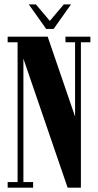

<svg xmlns="http://www.w3.org/2000/svg" viewBox="-20 -870 454 890"><path d="M15.5 0V-26H61.5V-674H15.5V-700H201L328 -329.5V-674H283.5V-700H399V-674H355V0H293.5L88.5 -598V-26H133.5V0ZM194 -736 113.5 -849.5H146.5L211 -773L275.5 -849.5H309L228.5 -736Z"/></svg>

Font: Imbue 50pt ExtraBold
Style: Regular
Weight: 800
Designer: Tyler Finck
Foundry: Etcetera Type Company
Version: Version 1.102; ttfautohint (v1.8.3)